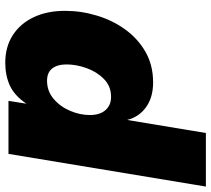

<svg xmlns="http://www.w3.org/2000/svg" viewBox="-90 -512 771 700"><g transform="rotate(-90 295.0 -161.5)"><path d="M-34.7 204.1 84.5 -515.6H277.8L267.6 -451.2H268.1Q296.9 -493.7 333.5 -510.5Q370.1 -527.3 416.5 -527.3Q474.6 -527.3 517.1 -500Q559.6 -472.7 582.8 -423.6Q606 -374.5 606 -309.6Q606 -250.5 588.6 -193.1Q571.3 -135.7 537.8 -89.6Q504.4 -43.5 456.1 -15.9Q407.7 11.7 345.2 11.7Q290.5 11.7 254.9 -13.9Q219.2 -39.6 208.5 -82H208L160.6 204.1ZM292.5 -141.6Q331.1 -141.6 357.4 -167.5Q383.8 -193.4 397.2 -231Q410.6 -268.6 410.6 -303.7Q410.6 -337.4 395.8 -356.2Q380.9 -375 351.1 -375Q313.5 -375 285.2 -351.1Q256.8 -327.1 241.5 -291Q226.1 -254.9 226.1 -218.8Q226.1 -182.6 243.9 -162.1Q261.7 -141.6 292.5 -141.6Z"/></g></svg>

Font: Inter Display Black
Style: Italic
Weight: 900
Italic angle: -9.39999°
Designer: Rasmus Andersson
Foundry: rsms
Version: Version 4.000;git-a52131595